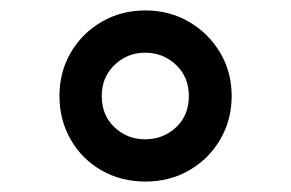

<svg xmlns="http://www.w3.org/2000/svg" viewBox="-20 -777 557 368"><path d="M259 -429Q212 -429 174.5 -450.5Q137 -472 115.5 -509.5Q94 -547 94 -593Q94 -639 115.5 -676Q137 -713 174.5 -735Q212 -757 259 -757Q305 -757 342.5 -735Q380 -713 402 -676Q424 -639 424 -593Q424 -547 402 -509.5Q380 -472 342.5 -450.5Q305 -429 259 -429ZM258 -510Q293 -510 317.5 -533Q342 -556 342 -593Q342 -629 317.5 -652.5Q293 -676 258 -676Q224 -676 199.5 -652.5Q175 -629 175 -593Q175 -556 199.5 -533Q224 -510 258 -510Z"/></svg>

Font: Pitagon Sans Text SemiBold
Style: Regular
Weight: 600
Designer: Travis Tran
Foundry: Pitagon
Version: Version 1.001; ttfautohint (v1.8.4.7-5d5b);gftools[0.9.26]